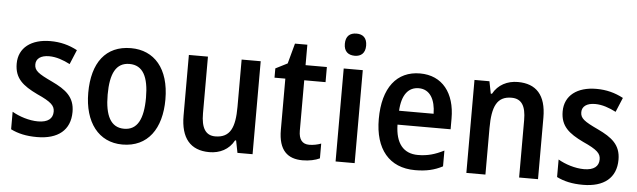

<svg xmlns="http://www.w3.org/2000/svg" viewBox="-48 -926 3695 1113"><g transform="rotate(5 1799.5 -369.5)"><path d="M386 -153C386 -240 334 -279 252 -318C169 -357 147 -373 147 -409C147 -442 174 -463 223 -463C265 -463 306 -448 345 -428L380 -512C331 -538 281 -551 223 -551C112 -551 39 -497 39 -404C39 -318 88 -279 173 -238C258 -200 277 -179 277 -145C277 -105 249 -81 191 -81C139 -81 81 -100 40 -124V-22C82 -1 130 10 193 10C315 10 386 -47 386 -153Z M916 -272C916 -452 827 -551 692 -551C545 -551 467 -447 467 -272C467 -101 551 10 690 10C838 10 916 -102 916 -272ZM580 -271C580 -394 613 -459 691 -459C769 -459 803 -394 803 -272C803 -148 769 -82 692 -82C614 -82 580 -149 580 -271Z M1447 -541H1336V-266C1336 -147 1310 -84 1222 -84C1166 -84 1140 -126 1140 -211V-541H1029V-188C1029 -58 1085 10 1196 10C1256 10 1310 -16 1339 -71H1345L1359 0H1447Z M1769 -83C1729 -83 1708 -108 1708 -160V-453H1832V-541H1708V-660H1636L1604 -542L1535 -507V-453H1598V-155C1598 -35 1652 10 1738 10C1777 10 1813 2 1838 -10V-96C1817 -88 1792 -83 1769 -83Z M1987 -749C1948 -749 1924 -729 1924 -684C1924 -640 1949 -620 1987 -620C2023 -620 2048 -640 2048 -684C2048 -729 2024 -749 1987 -749ZM2041 -541H1930V0H2041Z M2374 -551C2239 -551 2158 -450 2158 -267C2158 -93 2242 10 2393 10C2458 10 2505 -1 2553 -26V-118C2502 -92 2458 -79 2402 -79C2317 -79 2271 -136 2269 -244H2578V-307C2578 -454 2504 -551 2374 -551ZM2374 -465C2440 -465 2471 -406 2472 -325H2271C2276 -419 2314 -465 2374 -465Z M2943 -551C2882 -551 2828 -524 2799 -470H2792L2778 -541H2691V0H2802V-270C2802 -397 2830 -457 2914 -457C2973 -457 2998 -416 2998 -334V0H3108V-358C3108 -490 3049 -551 2943 -551Z M3563 -153C3563 -240 3511 -279 3429 -318C3346 -357 3324 -373 3324 -409C3324 -442 3351 -463 3400 -463C3442 -463 3483 -448 3522 -428L3557 -512C3508 -538 3458 -551 3400 -551C3289 -551 3216 -497 3216 -404C3216 -318 3265 -279 3350 -238C3435 -200 3454 -179 3454 -145C3454 -105 3426 -81 3368 -81C3316 -81 3258 -100 3217 -124V-22C3259 -1 3307 10 3370 10C3492 10 3563 -47 3563 -153Z"/></g></svg>

Font: Noto Sans UI SemiCondensed Medium
Style: Regular
Weight: 500
Width: 4
Designer: Monotype Design Team
Foundry: Monotype Imaging Inc.
Version: Version 1.901